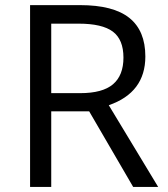

<svg xmlns="http://www.w3.org/2000/svg" viewBox="-20 -734 658 754"><path d="M181.2 -296.9V0H98.1V-713.9H293.9Q425.3 -713.9 488 -663.6Q550.8 -613.3 550.8 -512.2Q550.8 -370.6 407.2 -320.8L601.1 0H502.9L330.1 -296.9ZM181.2 -368.2H294.9Q382.8 -368.2 423.8 -403.1Q464.8 -438 464.8 -507.8Q464.8 -578.6 423.1 -609.9Q381.3 -641.1 289.1 -641.1H181.2Z"/></svg>

Font: f05545470
Style: Regular
Weight: 400
Foundry: Ascender Corporation
Version: Version 1.10